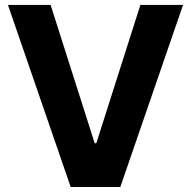

<svg xmlns="http://www.w3.org/2000/svg" viewBox="-20 -747 763 767"><path d="M182.2 -727.3H11.7L262.4 0H460.6L711.3 -727.3H540.8L364.7 -174.7H358.3Z"/></svg>

Font: RED Number
Style: Bold
Weight: 700
Designer: RED UED
Foundry: rsms
Version: Version 1.003;FEAKit 1.0